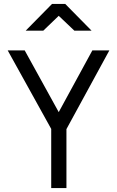

<svg xmlns="http://www.w3.org/2000/svg" viewBox="-20 -951 592 971"><path d="M316 -298 533 -696H447L277 -384L105 -696H19L239 -299V0H316ZM110 -796H199L277 -871L356 -796H443L310 -931H243Z"/></svg>

Font: TitilliumText22L
Style: 400 wt
Weight: 400
Designer: Campivisivi
Foundry: Campivisivi
Version: 1.000